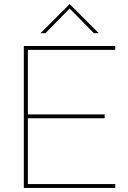

<svg xmlns="http://www.w3.org/2000/svg" viewBox="-20 -923 630 943"><path d="M97 -697H546V-678H117V-361H494V-342H117V-19H546V0H97ZM322 -903 465 -760H441L322 -881L203 -760H179Z"/></svg>

Font: Hanken Grotesk Thin
Style: Regular
Weight: 100
Designer: Alfredo Marco Pradil
Foundry: Hanken Design Co.
Version: Version 3.014